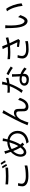

<svg xmlns="http://www.w3.org/2000/svg" viewBox="2536 -3418 929 6040"><g transform="rotate(-90 3000.0 -398.5)"><path d="M779 -802 725 -780C753 -742 787 -681 807 -640L861 -665C840 -705 804 -767 779 -802ZM889 -843 836 -820C865 -782 898 -725 919 -682L974 -706C954 -743 916 -806 889 -843ZM219 -608C298 -601 382 -597 481 -597C573 -597 681 -604 748 -609V-691C677 -684 576 -677 481 -677C382 -677 291 -681 219 -690V-608ZM179 -298C169 -258 158 -212 158 -160C158 -36 275 31 476 31C617 31 743 16 814 -4L813 -89C738 -66 611 -51 474 -51C316 -51 240 -103 240 -178C240 -215 248 -251 260 -290L179 -298Z M1406 -321C1383 -360 1354 -427 1330 -495C1394 -536 1464 -559 1541 -563C1511 -461 1468 -358 1426 -288C1419 -299 1412 -310 1406 -321ZM1236 -113C1191 -113 1162 -153 1162 -219C1162 -296 1203 -386 1268 -448C1297 -373 1328 -303 1356 -258C1364 -245 1372 -232 1380 -220C1336 -162 1285 -113 1236 -113ZM1581 -779C1582 -757 1579 -724 1575 -704C1571 -681 1566 -657 1560 -633C1474 -632 1390 -612 1306 -563C1297 -591 1289 -616 1283 -639C1276 -666 1268 -699 1263 -726L1180 -700C1192 -674 1202 -643 1212 -611C1221 -582 1231 -551 1242 -520C1152 -446 1089 -327 1089 -214C1089 -97 1153 -34 1228 -34C1302 -34 1363 -83 1424 -157C1439 -137 1455 -119 1471 -101L1533 -152C1512 -172 1491 -196 1472 -221C1528 -303 1580 -432 1617 -558C1743 -536 1823 -439 1823 -311C1823 -159 1708 -50 1502 -32L1550 39C1762 10 1903 -111 1903 -308C1903 -478 1794 -600 1635 -627C1641 -650 1646 -672 1651 -694C1656 -713 1662 -747 1668 -771Z M2554 -752 2465 -788C2453 -759 2440 -735 2429 -711C2375 -616 2152 -197 2079 3L2166 32C2179 -17 2221 -134 2251 -193C2290 -271 2363 -351 2443 -351C2488 -351 2513 -326 2515 -282C2518 -229 2516 -152 2520 -94C2523 -36 2558 32 2663 32C2807 32 2891 -79 2943 -239L2877 -292C2851 -187 2786 -51 2676 -51C2633 -51 2600 -72 2597 -121C2593 -169 2595 -245 2593 -304C2590 -382 2542 -425 2476 -425C2429 -425 2379 -408 2331 -365C2382 -461 2478 -636 2522 -704C2533 -723 2545 -741 2554 -752Z M3928 -524C3881 -560 3768 -624 3696 -656L3657 -594C3723 -564 3830 -503 3883 -458ZM3568 -674C3518 -658 3466 -646 3414 -638C3430 -695 3443 -755 3453 -791L3364 -799C3362 -746 3348 -683 3333 -628C3295 -625 3258 -623 3223 -623C3180 -623 3138 -625 3101 -630L3107 -555C3144 -553 3185 -552 3222 -552C3251 -552 3280 -553 3309 -555C3264 -439 3180 -281 3097 -185L3175 -145C3254 -252 3342 -424 3391 -564C3456 -572 3518 -585 3570 -600ZM3620 -121C3620 -72 3593 -27 3512 -27C3435 -27 3398 -58 3398 -104C3398 -149 3446 -182 3519 -182C3554 -182 3588 -177 3619 -168C3620 -150 3620 -134 3620 -121ZM3606 -485C3608 -416 3613 -319 3616 -238C3587 -244 3555 -247 3522 -247C3410 -247 3324 -188 3324 -97C3324 1 3413 46 3522 46C3644 46 3696 -19 3696 -98C3696 -109 3696 -123 3695 -138C3759 -107 3812 -63 3854 -25L3897 -93C3846 -137 3777 -186 3692 -217C3690 -277 3686 -342 3685 -378C3684 -415 3683 -444 3686 -485Z M4206 -312C4190 -258 4179 -203 4179 -160C4179 -36 4281 38 4465 38C4596 38 4663 26 4725 15L4726 -68C4656 -53 4597 -41 4466 -41C4318 -41 4259 -93 4259 -180C4259 -210 4271 -267 4287 -305ZM4831 -681C4763 -659 4696 -643 4628 -631C4606 -684 4588 -728 4564 -794L4475 -777C4491 -750 4500 -731 4517 -694L4550 -621C4436 -609 4301 -608 4157 -627L4160 -547C4311 -534 4453 -534 4581 -549C4611 -480 4661 -377 4689 -316C4656 -319 4587 -327 4549 -330L4541 -265C4605 -259 4703 -245 4746 -236L4792 -284C4749 -367 4695 -482 4659 -561C4720 -571 4785 -586 4846 -602Z M5226 -696 5130 -698C5135 -674 5136 -633 5136 -610C5136 -552 5137 -432 5147 -346C5174 -89 5264 4 5357 4C5425 4 5486 -53 5545 -221L5482 -293C5456 -193 5410 -91 5359 -91C5289 -91 5241 -200 5225 -366C5218 -447 5217 -538 5218 -600C5219 -626 5222 -672 5226 -696ZM5742 -669 5664 -642C5758 -526 5818 -330 5835 -152L5916 -184C5902 -351 5831 -554 5742 -669Z"/></g></svg>

Font: Noto Sans CJK KR Regular
Style: Regular
Weight: 400
Designer: Ryoko NISHIZUKA (kana & ideographs); Paul D. Hunt (Latin, Greek & Cyrillic); Wenlong ZHANG (bopomofo); Sandoll Communica
Foundry: Adobe Systems Incorporated
Version: Version 1.004;PS 1.004;hotconv 1.0.82;makeotf.lib2.5.63406